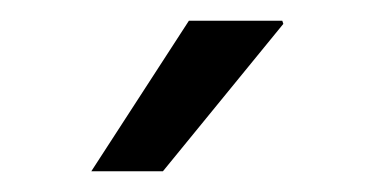

<svg xmlns="http://www.w3.org/2000/svg" viewBox="-20 -740 373 185"><path d="M253 -717 137 -575H68L162 -720H252Z"/></svg>

Font: Chivo
Style: Regular
Weight: 400
Designer: Hector Gatti
Foundry: Omnibus-Type
Version: Version 1.006; ttfautohint (v1.4.1)